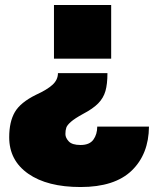

<svg xmlns="http://www.w3.org/2000/svg" viewBox="-20 -540 635 772"><path d="M314 -82Q281 -64 265.5 -50.5Q250 -37 246.5 -26.5Q243 -16 243 -1Q243 14 256.5 28.5Q270 43 304 43Q340 43 355.5 21.5Q371 0 371 -31H579Q578 80 509.5 146Q441 212 304 212Q170 212 93.5 158.5Q17 105 17 12Q17 -50 39.5 -89Q62 -128 125 -159Q169 -179 191 -199Q213 -219 213 -246H412Q412 -202 404 -174Q396 -146 375 -124.5Q354 -103 314 -82ZM197 -520H427V-304H197Z"/></svg>

Font: Aspekta 1000
Style: Regular
Weight: 1000
Designer: Ivo Dolenc
Version: Version 2.000